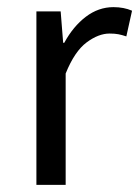

<svg xmlns="http://www.w3.org/2000/svg" viewBox="-20 -518 390 538"><path d="M82 0V-486H150L157 -398H160Q185 -444 220.5 -471Q256 -498 298 -498Q327 -498 350 -488L334 -416Q322 -420 312 -422Q302 -424 287 -424Q256 -424 222.5 -399Q189 -374 164 -312V0Z"/></svg>

Font: TypoPRO Source Sans Pro
Style: Regular
Weight: 400
Designer: Paul D. Hunt
Foundry: Adobe Systems Incorporated
Version: Version 2.020;PS 2.000;hotconv 1.0.86;makeotf.lib2.5.63406